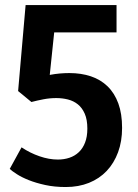

<svg xmlns="http://www.w3.org/2000/svg" viewBox="-20 -731 546 761"><path d="M326.2 -221.2Q326.2 -256.8 315.9 -280.3Q305.7 -303.7 288.6 -317.4Q271.5 -331.1 249.3 -336.7Q227.1 -342.3 203.1 -342.3Q177.2 -342.3 151.9 -337.4Q126.5 -332.5 104.5 -326.7L51.8 -370.1L81.5 -710.9H441.9V-602.5H194.8L177.2 -434.1Q197.8 -438 217 -439.7Q236.3 -441.4 254.9 -441.4Q301.8 -441.4 340.3 -428.5Q378.9 -415.5 406.5 -388.7Q434.1 -361.8 449 -321Q463.9 -280.3 463.9 -224.1Q463.9 -170.9 448 -127.7Q432.1 -84.5 403.1 -53.7Q374 -22.9 332.8 -6.3Q291.5 10.3 240.7 10.3Q195.8 10.3 158.9 2.2Q122.1 -5.9 94 -17.1Q65.9 -28.3 46.6 -40.8Q27.3 -53.2 18.6 -61.5L65.4 -147Q99.1 -124.5 136.7 -111.6Q174.3 -98.6 209.5 -98.6Q233.9 -98.6 255.1 -105.7Q276.4 -112.8 292.2 -127.7Q308.1 -142.6 317.1 -165.8Q326.2 -189 326.2 -221.2Z"/></svg>

Font: Ufes Sans
Style: Bold
Weight: 700
Designer: Ricardo Esteves & Filipe Motta
Foundry: ProDesignUfes - Ricardo Esteves, Filipe Motta (This is a derivative work, based on Roboto family, by Christian Robertson
Version: Version 2.0